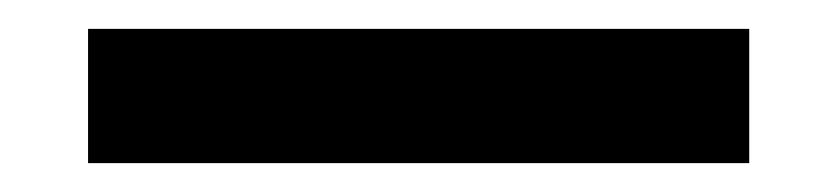

<svg xmlns="http://www.w3.org/2000/svg" viewBox="-20 -27 580 133"><path d="M41 86V-7H499V86Z"/></svg>

Font: Source Serif 4 18pt
Style: Bold
Weight: 700
Designer: Frank Grießhammer
Foundry: Adobe Systems Incorporated
Version: Version 4.004;hotconv 1.0.116;makeotfexe 2.5.65601